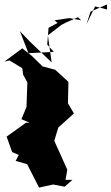

<svg xmlns="http://www.w3.org/2000/svg" viewBox="-46 -852 505 870"><path d="M59 -513 78 -479 74 -367 51 -312 88 -296H72L-16 -233L9 -163L39 -150L25 -123L77 -108L131 -2L195 -16L247 -6L282 -37H251L259 -83L200 -214L218 -274L207 -264L289 -338L262 -384L264 -481L204 -536L147 -551L98 -599L55 -633L-26 -573L-3 -578L55 -543ZM89 -664 188 -569 171 -692 232 -739 251 -749 364 -799 346 -742 385 -823 439 -809V-832L307 -774L322 -760L268 -770L201 -760L215 -748L174 -726L168 -650L198 -617L83 -611L44 -711Z"/></svg>

Font: Hussar Lance
Style: Regular
Weight: 700
Foundry: Cannot Into Space Fonts, PlusOne Fonts
Version: Version 2.27